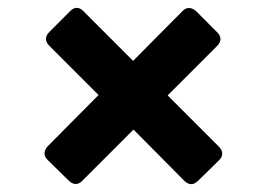

<svg xmlns="http://www.w3.org/2000/svg" viewBox="-20 -604 680 489"><path d="M158 -575 106 -523C94 -511 94 -499 106 -487L231 -362L102 -232C91 -220 90 -207 102 -196L155 -144C166 -133 179 -132 190 -144L320 -274L449 -144C461 -132 473 -132 485 -144L537 -195C549 -206 549 -219 537 -231L407 -361L533 -487C545 -499 544 -512 532 -523L480 -575C468 -586 455 -587 444 -575L319 -449L193 -575C182 -587 169 -587 158 -575Z"/></svg>

Font: Arvore Sans SemiBold
Style: Regular
Weight: 600
Designer: Jonny Pinhorn (Latin) Dan Schunck (customization for Arvore)
Version: Version 1.000;Glyphs 3.3 (3305)